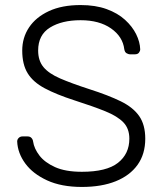

<svg xmlns="http://www.w3.org/2000/svg" viewBox="-20 -730 645 760"><path d="M304 10Q223 10 166.5 -16Q110 -42 80 -83Q50 -124 48 -170Q48 -178 54 -184Q60 -190 69 -190H89Q99 -190 104.5 -184Q110 -178 111 -170Q115 -142 136 -114.5Q157 -87 198 -68.5Q239 -50 304 -50Q402 -50 447 -85.5Q492 -121 492 -181Q492 -221 468.5 -245.5Q445 -270 397 -289.5Q349 -309 274 -333Q203 -356 157 -380.5Q111 -405 89.5 -440Q68 -475 68 -530Q68 -581 95 -621.5Q122 -662 173.5 -686Q225 -710 299 -710Q358 -710 402 -694Q446 -678 475 -651.5Q504 -625 519 -594.5Q534 -564 535 -535Q535 -528 530 -521.5Q525 -515 514 -515H494Q489 -515 481.5 -519Q474 -523 472 -535Q466 -585 419.5 -617.5Q373 -650 299 -650Q225 -650 178 -621Q131 -592 131 -530Q131 -490 152 -464.5Q173 -439 218 -419.5Q263 -400 334 -377Q409 -353 458 -329Q507 -305 531 -270.5Q555 -236 555 -181Q555 -120 524.5 -77.5Q494 -35 438 -12.5Q382 10 304 10Z"/></svg>

Font: Rubik Light Light
Style: Regular
Weight: 300
Version: Version 2.101